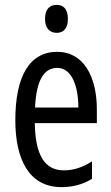

<svg xmlns="http://www.w3.org/2000/svg" viewBox="-20 -759 458 789"><path d="M213 -739C182 -739 165 -719 165 -681C165 -645 183 -624 213 -624C243 -624 259 -645 259 -681C259 -718 244 -739 213 -739ZM215 -546C102 -546 43 -447 43 -265C43 -109 96 10 233 10C279 10 320 -1 358 -24V-96C318 -70 281 -59 242 -59C163 -59 125 -123 123 -253H378V-309C378 -442 325 -546 215 -546ZM215 -480C275 -480 302 -405 302 -317H124C129 -428 160 -480 215 -480Z"/></svg>

Font: Noto Sans Lao Looped ExtraCondensed
Style: Regular
Weight: 400
Width: 2
Designer: Mark Frömberg, Ben Mitchell
Foundry: The Fontpad Ltd
Version: Version 1.003